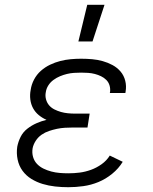

<svg xmlns="http://www.w3.org/2000/svg" viewBox="-20 -773 640 801"><path d="M265 8Q237 8 210 5Q183 2 158 -5.5Q133 -13 111 -26.5Q89 -40 74 -60.5Q59 -81 53.5 -107.5Q48 -134 52 -161Q56 -182 66 -202Q76 -222 94 -236Q112 -250 132.5 -259Q153 -268 174 -273Q156 -281 141.5 -293Q127 -305 118 -321.5Q109 -338 106.5 -358Q104 -378 108 -398Q111 -420 122 -441Q133 -462 150.5 -477.5Q168 -493 189 -503Q210 -513 231.5 -518.5Q253 -524 275 -526Q297 -528 318 -528Q342 -528 364.5 -526Q387 -524 408.5 -518Q430 -512 449.5 -501.5Q469 -491 483 -474.5Q497 -458 502.5 -436Q508 -414 504 -391L503 -385H438L439 -388Q441 -403 437 -416.5Q433 -430 423.5 -439.5Q414 -449 401.5 -455Q389 -461 375.5 -464.5Q362 -468 347.5 -469Q333 -470 319 -470Q304 -470 289 -469Q274 -468 259.5 -464.5Q245 -461 230.5 -455Q216 -449 203 -439.5Q190 -430 181.5 -416.5Q173 -403 171 -388Q168 -373 172 -358.5Q176 -344 185 -333.5Q194 -323 207 -316.5Q220 -310 234 -306Q248 -302 263 -300.5Q278 -299 293 -299H354L345 -241H284Q268 -241 251 -240Q234 -239 217.5 -235.5Q201 -232 184.5 -226.5Q168 -221 153.5 -211Q139 -201 129 -185.5Q119 -170 116 -154Q113 -135 118 -118Q123 -101 134.5 -89Q146 -77 161.5 -69.5Q177 -62 194 -57.5Q211 -53 229 -51.5Q247 -50 265 -50Q289 -50 312.5 -53Q336 -56 359.5 -64.5Q383 -73 404 -88Q425 -103 438 -124L492 -98Q475 -70 448 -48Q421 -26 390.5 -13.5Q360 -1 328 3.5Q296 8 265 8ZM307 -600 344 -753H416L366 -600Z"/></svg>

Font: Iosevka Etoile Light
Style: Italic
Weight: 300
Italic angle: -9°
Designer: Belleve Invis
Foundry: Belleve Invis
Version: Version 22.1.2; ttfautohint (v1.8.4)